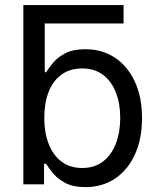

<svg xmlns="http://www.w3.org/2000/svg" viewBox="-20 -748 644 779"><path d="M119.6 -652.8 74.7 -727.5H481.4V-652.8ZM326.7 11.2Q277.8 11.2 246.3 -5.1Q214.8 -21.5 196.3 -43.7Q177.7 -65.9 167 -83.5H158.7V0H74.7V-727.5H161.6V-455.1H167.5Q177.7 -472.2 195.8 -493.9Q213.9 -515.6 245.1 -532Q276.4 -548.3 326.2 -548.3Q394.5 -548.3 446 -514.2Q497.6 -480 526.9 -417.2Q556.2 -354.5 556.2 -269Q556.2 -183.6 527.1 -120.6Q498 -57.6 446.3 -23.2Q394.5 11.2 326.7 11.2ZM313.5 -66.4Q363.8 -66.4 398.2 -93Q432.6 -119.6 450.2 -165.8Q467.8 -211.9 467.8 -270Q467.8 -327.6 450.2 -372.8Q432.6 -418 398.4 -444.1Q364.3 -470.2 313.5 -470.2Q263.7 -470.2 229.2 -445.1Q194.8 -419.9 177.2 -375Q159.7 -330.1 159.7 -270Q159.7 -210 177.5 -164.1Q195.3 -118.2 229.7 -92.3Q264.2 -66.4 313.5 -66.4Z"/></svg>

Font: Inter 17pt
Style: Regular
Weight: 400
Version: Version 4.001;git-66647c0bb